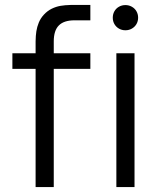

<svg xmlns="http://www.w3.org/2000/svg" viewBox="-20 -755 643 775"><path d="M123.7 -580V-588Q124 -611.3 126.8 -629Q129.5 -646.7 136.6 -663.9Q143.7 -681.2 157 -695.7Q171.3 -711.2 188.8 -719.8Q206.2 -728.3 224.2 -731.4Q242.3 -734.5 265.2 -735H275.7H344.7V-673H280.7Q238 -673 217.5 -652.3Q197 -631.7 197 -588V0H123.7ZM30 -477V-540H344.7V-477ZM449.7 0V-540H523V0ZM486.3 -632.8Q471.8 -632.8 460.2 -639.5Q448.5 -646.2 441.8 -657.8Q435.2 -669.5 435.2 -683.5Q435.2 -697.8 441.8 -709.5Q448.5 -721.2 460.2 -727.8Q471.8 -734.5 486.3 -734.5Q500.5 -734.5 512.2 -727.8Q524 -721.2 530.8 -709.5Q537.5 -697.8 537.5 -683.5Q537.5 -669.5 530.8 -657.8Q524 -646.2 512.2 -639.5Q500.5 -632.8 486.3 -632.8Z"/></svg>

Font: Hauora
Style: Regular
Weight: 400
Designer: Wayne Shih
Foundry: WCYS
Version: Version 1.001